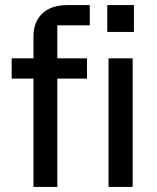

<svg xmlns="http://www.w3.org/2000/svg" viewBox="-20 -737 618 757"><path d="M206 0H112V-594Q112 -650 146.5 -683.5Q181 -717 248 -717H334V-637H206ZM26 -427V-507H323V-427ZM503 -507V0H408V-507ZM403 -717H508V-611H403Z"/></svg>

Font: 42dot Sans Medium
Style: Regular
Weight: 500
Designer: 42dot
Version: Version 1.000